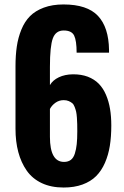

<svg xmlns="http://www.w3.org/2000/svg" viewBox="-20 -840 562 871"><path d="M270.5 -105.5Q289.1 -105.5 301.3 -114.7Q313.5 -124 319.6 -143.6Q325.7 -163.1 328.1 -186.3Q330.6 -209.5 330.6 -243.7Q330.6 -265.6 330.3 -276.9Q330.1 -288.1 328.9 -305.9Q327.6 -323.7 325.4 -333.3Q323.2 -342.8 318.8 -354.5Q314.5 -366.2 307.9 -371.8Q301.3 -377.4 291.5 -381.6Q281.7 -385.7 269 -385.7Q248 -385.7 231.4 -373.8Q214.8 -361.8 206.5 -345.7V-219.2Q206.5 -105.5 270.5 -105.5ZM268.6 10.7Q211.9 10.7 169.4 -9.3Q127 -29.3 101.3 -65.9Q75.7 -102.5 63 -150.1Q50.3 -197.8 50.3 -256.3V-538.1Q50.3 -588.4 56.2 -628.7Q62 -668.9 76.9 -705.6Q91.8 -742.2 116 -766.6Q140.1 -791 178.7 -805.4Q217.3 -819.8 268.1 -819.8Q375.5 -819.8 424.3 -768.1Q473.1 -716.3 474.6 -613.8V-601.1H327.6Q327.6 -655.3 316.4 -678.5Q305.2 -701.7 269 -701.7Q232.9 -701.7 219.7 -666Q206.5 -630.4 206.5 -537.1V-454.1Q219.7 -476.6 247.1 -489.5Q274.4 -502.4 310.1 -502.9Q311.5 -502.9 313 -502.9Q348.6 -502.9 377.9 -492.2Q408.2 -480.5 428.2 -460Q448.2 -439.5 460.9 -409.7Q473.6 -379.9 479.2 -345.7Q484.9 -311.5 484.9 -271Q484.9 -220.2 478.3 -178.7Q471.7 -137.2 456.1 -101.3Q440.4 -65.4 416 -41Q391.6 -16.6 354.2 -2.9Q316.9 10.7 268.6 10.7Z"/></svg>

Font: Oswald
Style: DemiBold
Weight: 600
Designer: Vernon Adams
Foundry: Vernon Adams
Version: 3.0; ttfautohint (v0.95) -l 8 -r 50 -G 200 -x 0 -w "G" -W -c